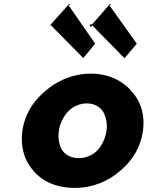

<svg xmlns="http://www.w3.org/2000/svg" viewBox="-20 -894 734 936"><path d="M521 -873C519 -868 510 -867 511 -873L521 -874ZM221 -765C221 -766 221 -775 222 -775V-765ZM322 -873C320 -868 312 -867 313 -873L322 -874ZM429 -775H419L418 -765H428V-772L587 -610L647 -681L512 -870ZM226 -773 386 -611 444 -681 313 -870ZM314 -353C338 -376 371 -390 403 -390C434 -390 461 -378 480 -354C495 -329 505 -296 499 -256C494 -219 477 -185 453 -159C430 -137 397 -123 365 -123C331 -123 303 -136 285 -159C270 -183 261 -216 267 -256C272 -295 291 -328 314 -353ZM141 -64C185 -10 254 22 345 22C432 22 509 -10 570 -65L579 -73C631 -120 667 -183 677 -256C687 -329 669 -391 631 -438L624 -446C578 -502 507 -535 423 -535C337 -535 258 -502 196 -446L188 -439C136 -392 99 -329 89 -256C79 -182 97 -118 135 -71Z"/></svg>

Font: Hussar Woodtype
Style: SeBdObl
Weight: 900
Foundry: Cannot Into Space Fonts
Version: Version 1.07